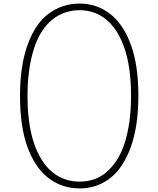

<svg xmlns="http://www.w3.org/2000/svg" viewBox="-20 -1035 886 1074"><path d="M425 19Q328 19 252.5 -38Q177 -95 134.5 -210Q92 -325 92 -499Q92 -586 103 -657.5Q114 -729 135 -786.5Q156 -844 185 -887Q214 -930 251.5 -958Q289 -986 332.5 -1000.5Q376 -1015 425 -1015Q521 -1015 595 -958Q669 -901 711.5 -786.5Q754 -672 754 -499Q754 -412 743 -340Q732 -268 711 -210.5Q690 -153 661 -109.5Q632 -66 595.5 -38Q559 -10 516.5 4.5Q474 19 425 19ZM425 -19Q468 -19 506 -32Q544 -45 576 -72.5Q608 -100 633.5 -139.5Q659 -179 676.5 -232.5Q694 -286 703.5 -352.5Q713 -419 713 -499Q713 -658 676.5 -764.5Q640 -871 575.5 -924.5Q511 -978 425 -978Q382 -978 343 -964.5Q304 -951 271.5 -924.5Q239 -898 213.5 -858Q188 -818 170.5 -764.5Q153 -711 143.5 -644.5Q134 -578 134 -499Q134 -340 170.5 -233Q207 -126 272.5 -72.5Q338 -19 425 -19Z"/></svg>

Font: Playwrite NG Modern Thin
Style: Regular
Weight: 250
Designer: Veronika Burian, José Scaglione
Foundry: TypeTogether
Version: Version 1.002